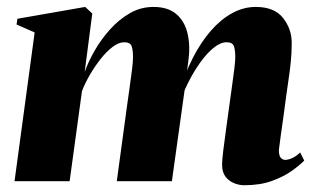

<svg xmlns="http://www.w3.org/2000/svg" viewBox="-20 -536 928 568"><path d="M253 -496 230.5 -323Q241 -353 260 -386.2Q279 -419.5 305.5 -449Q332 -478.5 364.2 -497Q396.5 -515.5 434 -515.5Q477 -515.5 501.8 -494.2Q526.5 -473 535 -436.2Q543.5 -399.5 537 -353.5Q536 -346.5 534.5 -335Q533 -323.5 531 -312Q529 -300.5 527 -293L510.5 -262.5Q527 -319 550.8 -365.2Q574.5 -411.5 604 -445.2Q633.5 -479 667 -497.2Q700.5 -515.5 736.5 -515.5Q791.5 -515.5 817.2 -483Q843 -450.5 843 -409Q843 -379.5 840.2 -352.8Q837.5 -326 833.5 -300Q829.5 -274 826 -247Q823 -222.5 818.8 -193Q814.5 -163.5 810.8 -136.5Q807 -109.5 805 -92.5Q805 -74.5 811 -68.8Q817 -63 823.5 -63Q832 -63 843.8 -68Q855.5 -73 868 -85L880 -61Q867 -47.5 843.2 -30.5Q819.5 -13.5 784.5 -0.8Q749.5 12 702 12Q688 12 672.8 6Q657.5 0 647.2 -13.2Q637 -26.5 637 -49Q637 -61 640.5 -90.8Q644 -120.5 649 -155.2Q654 -190 657.5 -217Q662 -250 666.2 -279.8Q670.5 -309.5 673.2 -332.2Q676 -355 676 -366.5Q676 -388.5 671.8 -399.8Q667.5 -411 650 -411Q632.5 -411 612.5 -395Q592.5 -379 573 -352Q553.5 -325 537 -292.2Q520.5 -259.5 510 -225.5L533.5 -323Q531 -304.5 529.8 -294.8Q528.5 -285 527 -275.2Q525.5 -265.5 523 -247L488.5 0H325.5L355 -217Q359.5 -250 363.8 -279.8Q368 -309.5 370.8 -332.2Q373.5 -355 373.5 -366.5Q373.5 -388.5 369.2 -399.8Q365 -411 347.5 -411Q331.5 -411 313.5 -397.5Q295.5 -384 278.2 -362.2Q261 -340.5 246.2 -315.2Q231.5 -290 222.5 -266.5L186 0H23L82.5 -440L29 -463.5L31.5 -480.5L232 -515.5Z"/></svg>

Font: Merriweather 144pt Black
Style: Italic
Weight: 900
Italic angle: -7.8°
Version: Version 2.101